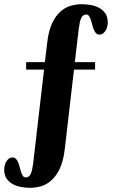

<svg xmlns="http://www.w3.org/2000/svg" viewBox="-20 -750 551 911"><path d="M104 -455.1H192.9L204.1 -547.9Q210.4 -604.5 227.5 -640.1Q244.6 -675.8 267.6 -695.8Q290.5 -715.8 316.7 -722.9Q342.8 -730 367.2 -730Q390.1 -730 412.4 -725.8Q434.6 -721.7 452.1 -711.7Q469.7 -701.7 480.5 -685.3Q491.2 -668.9 491.2 -644Q491.2 -634.3 488.8 -624Q486.3 -613.8 481.2 -605.2Q476.1 -596.7 468.8 -591.3Q461.4 -585.9 451.2 -585.9Q441.4 -585.9 435.1 -593Q428.7 -600.1 424.6 -610.6Q420.4 -621.1 417.5 -633.5Q414.6 -646 410.9 -656.5Q407.2 -667 402.3 -674.1Q397.5 -681.2 389.2 -681.2Q372.6 -681.2 365.2 -664.1Q357.9 -647 354 -616.2L335 -455.1H431.2V-419.9H331.1L287.1 -41Q280.3 15.6 263.2 51Q246.1 86.4 223.1 106.4Q200.2 126.5 174.3 133.8Q148.4 141.1 124 141.1Q101.1 141.1 78.9 137Q56.6 132.8 39.1 122.8Q21.5 112.8 10.7 96.4Q0 80.1 0 55.2Q0 45.4 2.4 35.2Q4.9 24.9 10 16.4Q15.1 7.8 22.5 2.4Q29.8 -2.9 40 -2.9Q49.8 -2.9 56.2 4.2Q62.5 11.2 66.7 21.7Q70.8 32.2 73.7 44.4Q76.7 56.6 80.1 67.1Q83.5 77.6 88.6 84.7Q93.8 91.8 102.1 91.8Q118.7 91.8 126 74.7Q133.3 57.6 137.2 26.9L189 -419.9H104Z"/></svg>

Font: Berkshire Swash
Style: Regular
Weight: 700
Designer: Astigmatic (AOETI)
Foundry: Astigmatic (AOETI)
Version: Version 1.000